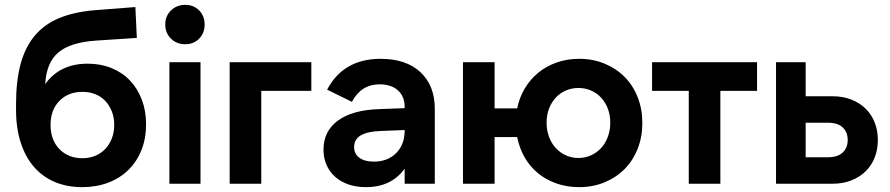

<svg xmlns="http://www.w3.org/2000/svg" viewBox="-20 -756 3660 790"><path d="M318 14Q256 14 206 -7Q156 -28 120.5 -68.5Q85 -109 65.5 -168.5Q46 -228 46 -304V-328Q46 -422 64.5 -491.5Q83 -561 122.5 -608.5Q162 -656 223.5 -681.5Q285 -707 370 -714L537 -727L543 -600L376 -589Q270 -582 220.5 -540.5Q171 -499 166 -410Q226 -494 341 -494Q394 -494 438.5 -476Q483 -458 514.5 -425Q546 -392 563.5 -346Q581 -300 581 -244Q581 -186 562 -138.5Q543 -91 508.5 -57Q474 -23 425.5 -4.5Q377 14 318 14ZM319 -105Q348 -105 372 -115Q396 -125 413 -143Q430 -161 440 -186Q450 -211 450 -242Q450 -273 440 -298Q430 -323 413 -341Q396 -359 372 -368.5Q348 -378 319 -378Q261 -378 224.5 -341Q188 -304 188 -242Q188 -180 224.5 -142.5Q261 -105 319 -105Z M677 -500H805V0H677ZM742 -574Q707 -574 683.5 -597Q660 -620 660 -655Q660 -690 683.5 -713Q707 -736 742 -736Q777 -736 799.5 -713Q822 -690 822 -655Q822 -620 799.5 -597Q777 -574 742 -574Z M925 -500H1261V-382H1055V0H925Z M1311 -140Q1311 -216 1370 -259.5Q1429 -303 1538 -307L1645 -311V-316Q1645 -359 1617.5 -384Q1590 -409 1542 -409Q1466 -409 1428 -337L1326 -387Q1393 -514 1546 -514Q1651 -514 1710 -459Q1769 -404 1769 -308V0H1645V-62Q1590 14 1486 14Q1446 14 1414 3Q1382 -8 1359 -28.5Q1336 -49 1323.5 -77.5Q1311 -106 1311 -140ZM1518 -91Q1575 -91 1610 -126Q1645 -161 1645 -219V-221L1545 -217Q1492 -215 1464.5 -199Q1437 -183 1437 -151Q1437 -123 1458.5 -107Q1480 -91 1518 -91Z M2363 14Q2313 14 2270 -1Q2227 -16 2194 -43Q2161 -70 2139 -108Q2117 -146 2108 -192H2015V0H1885V-500H2015V-310H2108Q2117 -355 2139.5 -392.5Q2162 -430 2195 -457Q2228 -484 2271 -499Q2314 -514 2363 -514Q2420 -514 2468 -494Q2516 -474 2550.5 -439Q2585 -404 2604 -355.5Q2623 -307 2623 -250Q2623 -193 2604 -144.5Q2585 -96 2550.5 -61Q2516 -26 2468 -6Q2420 14 2363 14ZM2360 -106Q2388 -106 2412 -117Q2436 -128 2453.5 -147Q2471 -166 2481 -193Q2491 -220 2491 -251Q2491 -283 2481 -309Q2471 -335 2453.5 -354Q2436 -373 2412 -383.5Q2388 -394 2360 -394Q2332 -394 2308 -383.5Q2284 -373 2266.5 -354Q2249 -335 2239 -309Q2229 -283 2229 -251Q2229 -220 2239 -193Q2249 -166 2266.5 -147Q2284 -128 2308 -117Q2332 -106 2360 -106Z M3095 -500V-382H2944V0H2814V-382H2663V-500Z M3295 -109H3387Q3427 -109 3447.5 -128.5Q3468 -148 3468 -180Q3468 -212 3447.5 -231.5Q3427 -251 3387 -251H3295ZM3173 0V-500H3295V-360H3405Q3448 -360 3482.5 -346.5Q3517 -333 3541.5 -309Q3566 -285 3579 -252Q3592 -219 3592 -180Q3592 -141 3579 -108Q3566 -75 3541.5 -51Q3517 -27 3482.5 -13.5Q3448 0 3405 0Z"/></svg>

Font: NT Somic Bold
Style: Regular
Weight: 700
Designer: Ravid Balaliev — lead type designer, mastering
Michael Voronin — secret advisor, marketing
Ivan Kovalenko — best boy
Foundry: NT Type
Version: Version 0.7